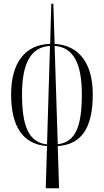

<svg xmlns="http://www.w3.org/2000/svg" viewBox="-20 -780 561 1037"><path d="M227 237H299L292 9C425 0 481 -95 481 -271C481 -437 408 -535 275 -543L268 -760H257L251 -543C117 -540 40 -442 40 -271C40 -95 104 -1 234 9ZM99 -271C99 -439 147 -526 250 -532L234 0C135 -11 99 -98 99 -271ZM422 -271C422 -99 389 -12 292 -1L275 -532C376 -525 422 -438 422 -271Z"/></svg>

Font: Noto Serif Display ExtraCondensed Light
Style: Regular
Weight: 300
Width: 2
Designer: Monotype Design Team
Foundry: Monotype Imaging Inc.
Version: Version 2.009